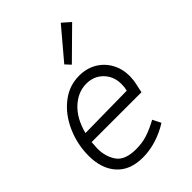

<svg xmlns="http://www.w3.org/2000/svg" viewBox="-226 -859 967 967"><g transform="rotate(-45 257.5 -375.5)"><path d="M75 -184Q75 -125 104 -84Q133 -43 211 -43Q254 -43 290.5 -54.5Q327 -66 373 -91L395 -47Q353 -20 304 -4.5Q255 11 206 11Q115 11 66.5 -43Q18 -97 18 -189Q18 -212 21 -237Q30 -307 63 -369Q96 -431 149.5 -469.5Q203 -508 270 -508Q322 -508 362.5 -484.5Q403 -461 426 -419.5Q449 -378 449 -326Q449 -317 447 -297Q444 -276 438 -252Q437 -246 433 -227H78Q75 -191 75 -184ZM386 -285 390 -306Q391 -313 391 -327Q391 -382 356 -418Q321 -454 267 -454Q207 -454 158 -408.5Q109 -363 88 -281ZM257 -601 393 -762 436 -724 283 -573Z"/></g></svg>

Font: Bellota Text
Style: Italic
Weight: 400
Italic angle: -7.5°
Designer: Kemie Guaida
Foundry: Kemie Guaida
Version: Version 4.001